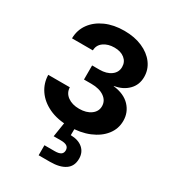

<svg xmlns="http://www.w3.org/2000/svg" viewBox="-178 -633 848 938"><g transform="rotate(30 245.5 -164.0)"><path d="M245.1 7.8Q179.2 7.8 131.6 -14.6Q84 -37.1 58.1 -75Q32.2 -112.8 31.2 -159.7H152.8Q153.8 -128.4 179.2 -109.9Q204.6 -91.3 244.1 -91.3Q284.7 -91.3 310.1 -109.9Q335.4 -128.4 335.4 -157.7Q335.4 -189 308.3 -208Q281.2 -227.1 235.4 -227.1H193.8V-306.6H235.4Q274.9 -306.6 299.8 -324.7Q324.7 -342.8 324.7 -373Q324.7 -401.9 303 -419.4Q281.2 -437 245.6 -437Q209.5 -437 185.1 -419.7Q160.6 -402.3 160.2 -372.1H42.5Q43 -418.9 69.1 -455.1Q95.2 -491.2 141.1 -511.7Q187 -532.2 246.6 -532.2Q304.7 -532.2 348.6 -512.9Q392.6 -493.7 417.5 -460.2Q442.4 -426.8 442.4 -384.8Q442.4 -339.8 412.8 -310.1Q383.3 -280.3 335.9 -272.9V-271.5Q397 -264.2 429.2 -230Q461.4 -195.8 461.4 -147.9Q461.4 -103 433.8 -67.9Q406.2 -32.7 357.4 -12.5Q308.6 7.8 245.1 7.8ZM187 204.1V147.5H245.1Q268.1 147.5 279.1 140.1Q290 132.8 290 117.2Q290 102.1 279.1 94.5Q268.1 86.9 245.1 86.9H204.1L221.2 -22H274.4V0L273.9 40.5Q317.9 41.5 342.3 63Q366.7 84.5 366.7 120.1Q366.7 162.6 336.4 183.3Q306.2 204.1 251.5 204.1Z"/></g></svg>

Font: Inter 28pt SemiBold
Style: Regular
Weight: 600
Designer: Rasmus Andersson
Foundry: rsms
Version: Version 4.001;git-66647c0bb